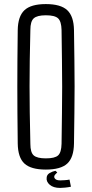

<svg xmlns="http://www.w3.org/2000/svg" viewBox="-20 -826 449 942"><path d="M205 6Q132 6 100 -23.5Q68 -53 67 -122Q66 -202 65.5 -270.5Q65 -339 65 -403Q65 -467 65.5 -533.5Q66 -600 67 -678Q68 -746 100 -776Q132 -806 205 -806Q278 -806 310 -776Q342 -746 343 -678Q344 -600 345 -533.5Q346 -467 346 -403Q346 -339 345 -270.5Q344 -202 343 -122Q342 -53 310 -23.5Q278 6 205 6ZM205 -49Q249 -49 265 -63.5Q281 -78 282 -120Q283 -203 284 -270Q285 -337 285 -399.5Q285 -462 284 -529Q283 -596 282 -679Q281 -721 265 -736Q249 -751 205 -751Q162 -751 145.5 -736Q129 -721 129 -679Q127 -598 126 -532Q125 -466 125 -403.5Q125 -341 126 -273Q127 -205 129 -120Q129 -78 145.5 -63.5Q162 -49 205 -49ZM209 45Q210 31 223.5 23Q237 15 252 12L261 20Q257 24 251.5 29.5Q246 35 246 41Q246 48 253 53.5Q260 59 276 59Q283 59 298 58Q313 57 321 55L328 90Q315 93 299 94.5Q283 96 275 96Q242 96 224 80.5Q206 65 209 45Z"/></svg>

Font: Big Shoulders Text Light
Style: Regular
Weight: 300
Designer: Patric King
Foundry: XO Type Co
Version: Version 1.000; ttfautohint (v1.8.2)